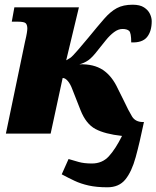

<svg xmlns="http://www.w3.org/2000/svg" viewBox="-20 -567 664 815"><path d="M436 228Q390 228 356.5 220.5Q323 213 296.5 200.5Q270 188 242 173L271 108Q291 114 314 120.5Q337 127 370 127Q414 127 442 96.5Q470 66 498 10Q425 2 385 -19.5Q345 -41 322 -99L287 -188Q279 -210 268 -223Q257 -236 246 -236L195 0H5L86 -389Q92 -414 94 -427Q96 -440 96 -446Q96 -460 90 -467.5Q84 -475 55 -475H30L41 -536H315L261 -311Q269 -315 278 -321Q287 -327 311 -355L355 -407Q395 -456 422 -487Q449 -518 476 -532.5Q503 -547 543 -547Q574 -547 591.5 -535.5Q609 -524 616.5 -508Q624 -492 624 -477Q624 -434 604 -409.5Q584 -385 537 -387Q537 -428 528 -436Q519 -444 500 -444Q482 -444 464 -430.5Q446 -417 429.5 -396.5Q413 -376 397 -356Q372 -323 354.5 -311Q337 -299 317 -294Q378 -296 417 -270Q456 -244 481 -189L504 -143Q526 -96 540.5 -72.5Q555 -49 587 -49H591Q573 38 556 100Q539 162 512 195Q485 228 436 228Z"/></svg>

Font: Noto Serif Black
Style: Italic
Weight: 900
Italic angle: -12°
Designer: Monotype Design Team
Foundry: Monotype Imaging Inc.
Version: Version 2.013